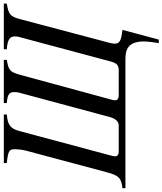

<svg xmlns="http://www.w3.org/2000/svg" viewBox="45 -752 872 1031"><g transform="rotate(-90 481.5 -237.0)"><path d="M977 -653H732V-637C787 -633 801 -619 801 -593C801 -586 800 -578 798 -571L666 -78C657 -46 646 -36 619 -36H487C476 -36 458 -37 458 -56C458 -62 460 -71 462 -77L594 -563C610 -621 618 -627 675 -637V-653H443V-637C498 -633 502 -619 502 -593C502 -586 501 -578 499 -571L368 -84C360 -54 344 -36 323 -36H185C170 -36 157 -39 157 -56C157 -61 160 -74 161 -77L292 -566C305 -615 321 -632 382 -637V-653H121V-637C186 -630 195 -624 195 -596C195 -584 194 -558 187 -532L72 -102C55 -37 42 -22 -14 -16V0H680C731 0 774 15 774 100C774 118 767 172 765 179H784L836 -16C779 -23 762 -30 762 -58C762 -72 772 -107 776 -121L893 -563C908 -621 920 -627 977 -637Z"/></g></svg>

Font: STIXGeneral
Style: Italic
Weight: 400
Italic angle: -16.33°
Designer: MicroPress Inc., with final additions and corrections provided by Coen Hoffman, Elsevier (retired)
Version: Version 1.1.0